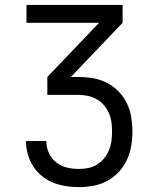

<svg xmlns="http://www.w3.org/2000/svg" viewBox="-20 -755 640 783"><path d="M303 8Q276 8 249 4Q222 0 197 -10Q172 -20 151 -37Q130 -54 115.5 -76.5Q101 -99 93.5 -125.5Q86 -152 86 -179V-180H169V-179Q169 -154 179.5 -131Q190 -108 209.5 -92.5Q229 -77 253.5 -71.5Q278 -66 303 -66Q322 -66 341 -70Q360 -74 376.5 -84.5Q393 -95 405 -110Q417 -125 424.5 -143Q432 -161 434.5 -180.5Q437 -200 437 -219Q437 -238 434.5 -257Q432 -276 424 -294Q416 -312 403.5 -326.5Q391 -341 374 -350.5Q357 -360 338 -364Q319 -368 300 -368H173V-441L384 -662H88V-735H480V-662L269 -441H300Q330 -441 359.5 -436Q389 -431 415.5 -417.5Q442 -404 463 -382.5Q484 -361 497 -334.5Q510 -308 515 -278Q520 -248 520 -219Q520 -189 515 -159.5Q510 -130 497.5 -103Q485 -76 464.5 -54Q444 -32 417.5 -17.5Q391 -3 361.5 2.5Q332 8 303 8Z"/></svg>

Font: Iosevka Extended
Style: Regular
Weight: 400
Width: 7
Monospace: yes
Designer: Belleve Invis
Foundry: Belleve Invis
Version: Version 32.5.0; ttfautohint (v1.8.4)